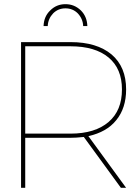

<svg xmlns="http://www.w3.org/2000/svg" viewBox="-20 -901 666 921"><path d="M538 -325C569 -363 585 -412 585 -472C585 -544 562 -600 515 -640C468 -679 403 -699 318 -699H81V0H101V-240H318C334 -240 355 -241 382 -244L560 0H585L404 -248C462 -261 507 -286 538 -325ZM318 -260H101V-679H318C397 -679 458 -661 501 -625C544 -589 565 -538 565 -472C565 -405 544 -353 501 -316C458 -279 397 -260 318 -260ZM189 -776H209C210 -800 219 -820 235 -837C251 -853 271 -861 294 -861C317 -861 337 -853 353 -837C369 -820 378 -800 379 -776H399C398 -806 388 -831 368 -851C347 -871 323 -881 294 -881C265 -881 241 -871 221 -851C200 -831 190 -806 189 -776Z"/></svg>

Font: Argentum Sans Thin
Style: Regular
Weight: 250
Designer: Julieta Ulanovsky
Foundry: Julieta Ulanovsky
Version: Version 5.001;February 15, 2019;FontCreator 11.5.0.2425 64-b